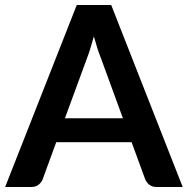

<svg xmlns="http://www.w3.org/2000/svg" viewBox="-26 -743 746 763"><path d="M700 0H596Q578.5 0 567.5 -8.8Q556.5 -17.5 551 -30.5L497 -178H197.5L143.5 -30.5Q139.5 -19 128 -9.5Q116.5 0 99.5 0H-5.5L279 -723H416ZM232 -273H462.5L374.5 -513.5Q368 -529.5 361 -551.2Q354 -573 347 -598.5Q340 -573 333.2 -551Q326.5 -529 320 -512.5Z"/></svg>

Font: Lato
Style: Bold
Weight: 700
Designer: Lukasz Dziedzic
Foundry: tyPoland Lukasz Dziedzic
Version: Version 2.007; 2014-02-27